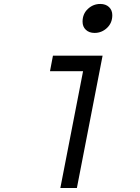

<svg xmlns="http://www.w3.org/2000/svg" viewBox="-20 -947 707 967"><path d="M395.8 -837.9Q395.8 -877 422.5 -902Q449.2 -927.1 485 -927.1Q512.4 -927.1 529 -911.5Q545.6 -895.8 545.6 -870.4Q545.6 -831.4 518.9 -806.3Q492.2 -781.2 456.4 -781.2Q429 -781.2 412.4 -796.9Q395.8 -812.5 395.8 -837.9ZM283.9 0 398.4 -588.5H231.8L246.7 -666.7H496.7L367.2 0Z"/></svg>

Font: TypoPRO Monoid
Style: Italic
Weight: 400
Width: 4
Italic angle: -11°
Monospace: yes
Version: Version 0.61